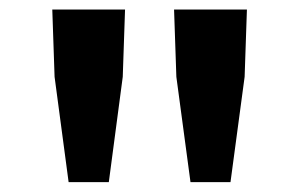

<svg xmlns="http://www.w3.org/2000/svg" viewBox="-20 -799 614 394"><path d="M120.8 -425.3 92 -641.4 87.3 -779.4H236.6L231.9 -641.4L203.3 -425.3ZM370.9 -425.3 341.9 -641.4 337.2 -779.4H486.7L482 -641.4L453 -425.3Z"/></svg>

Font: Noto Sans SC Thin
Style: Regular
Weight: 100
Designer: Ryoko NISHIZUKA 西塚涼子 (kana, bopomofo & ideographs); Paul D. Hunt (Latin, Greek & Cyrillic); Sandoll Communications 산돌커뮤니
Foundry: Adobe
Version: Version 2.004-H2;hotconv 1.0.118;makeotfexe 2.5.65603